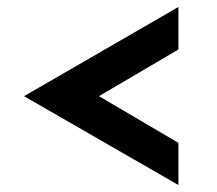

<svg xmlns="http://www.w3.org/2000/svg" viewBox="-20 -517 623 551"><path d="M264 -241 492 -107V14L49 -241L492 -497V-375Z"/></svg>

Font: Josefin Sans SemiBold
Style: Regular
Weight: 600
Designer: Santiago Orozco
Foundry: Typemade
Version: Version 2.000